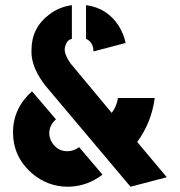

<svg xmlns="http://www.w3.org/2000/svg" viewBox="-20 -709 683 729"><path d="M280.3 -150.4Q259.8 -134.8 236.3 -134.8Q196.3 -134.8 175.8 -170.9Q167 -186.5 167 -204.1Q168 -234.4 192.4 -255.9L101.6 -362.3Q30.3 -298.8 29.3 -208Q29.3 -113.3 101.6 -50.8Q161.1 0 238.3 0Q310.5 -1 369.1 -45.9ZM335 -513.7Q334 -549.8 306.6 -561.5V-689.5Q387.7 -678.7 431.6 -609.4Q450.2 -579.1 457 -545.9ZM252.9 -561.5Q234.4 -557.6 227.5 -533.2Q225.6 -526.4 225.6 -520.5Q226.6 -497.1 249 -466.8L404.3 -280.3Q423.8 -306.6 427.7 -336.9H567.4Q555.7 -245.1 501 -169.9L613.3 -36.1L475.6 0L152.3 -383.8Q103.5 -446.3 99.6 -503.9Q99.6 -511.7 99.6 -519.5Q99.6 -602.5 166 -653.3Q204.1 -682.6 252.9 -689.5Z"/></svg>

Font: Post No Bills Colombo
Style: ExtraBold
Weight: 900
Designer: Kosala Senevirathne, Siva Puranthara, Lasantha Premarathna, Tharique Azeez
Foundry: Mooniak
Version: Version 1.220 ; ttfautohint (v1.5)